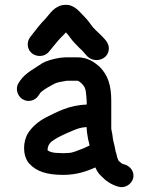

<svg xmlns="http://www.w3.org/2000/svg" viewBox="-20 -734 621 794"><path d="M192.9 -532.9C211.3 -555.3 223.9 -571.8 243.6 -590.4L252.7 -600.1C258.6 -593.6 264.3 -587.1 269.4 -579.5C281 -562.5 296.8 -548.1 308.9 -535.2C320.8 -525.6 329.2 -513.9 340.5 -501.5C362.2 -479.5 396 -481.6 415.4 -499.2C423.7 -507 429.3 -518 430.1 -531.1C431.6 -557.6 410.8 -573.9 400.5 -585.4C385.2 -601.6 367.8 -614.5 356.5 -631.5C343.5 -650.5 332.6 -661.7 317.2 -677.5C301.5 -693.7 280.5 -717 246.6 -714C203.7 -710.1 185.5 -675.1 168.1 -656.7C147.6 -636 132.6 -616.5 114.6 -593.1L104.6 -580.1C96.8 -569.9 93.6 -557.7 95.1 -544.6C100.3 -500.7 156.9 -489 182.3 -519.9ZM168.9 -247.9C139.3 -232 114.1 -211.3 96.2 -183.7C74.2 -148.5 72.7 -91.4 99.8 -58.7C130.7 -24 175.2 -10.8 242 -10.8C296.4 -10.8 337.3 -25.2 374.6 -41.5C379.8 -28.2 387.5 -15.7 398.4 -6.2C417.1 13.7 439.2 29.3 468.4 37.7C497.3 46.7 523 27.1 529.7 6.3C539.1 -21.9 518.6 -46.6 497.8 -52.9C488.2 -55.8 484.3 -56.5 478.9 -61.8C473 -67.5 469.3 -67.9 467.8 -75.3C462 -88.6 463.5 -93.7 457.8 -109.1C455.8 -118.8 454.9 -128.3 451.8 -138.3C447.8 -151.6 445.7 -167.4 444 -181.7C443.3 -187.9 440.1 -196.4 440.1 -204.2V-316.9C440.1 -380.4 426.7 -422.7 392.8 -456.9C370.1 -477.6 342.2 -497 299.6 -497H251.3L227.1 -494.9C201.6 -490.6 172.6 -483.3 153.5 -471.8C124.6 -451.1 86.5 -434.1 63.4 -400.7L57.3 -391.6C41.1 -366.4 53.5 -336.4 72.5 -324.2C97.1 -308.4 126.3 -318.9 138.8 -338.4L145.1 -347.7C146 -349.5 147.1 -351.1 150.4 -353.7C165.5 -366.7 185.6 -377.3 205.5 -388C215.2 -393.2 236.9 -397.1 255.5 -400H302.1C312.6 -395 323.4 -384.3 329.5 -373.6L333.4 -363C333.8 -361.1 334.7 -356 335.4 -351.5L337.5 -330.4C338.2 -324.7 338.5 -319.6 338.5 -314.8V-301.7C267.6 -299.6 216.3 -271.7 168.9 -247.9ZM242 -100.5C234.4 -100.5 226.6 -100.8 219 -101.5H218.6C203.3 -101.5 185.5 -104.7 176.5 -113.1C177.5 -135.5 188.3 -146.4 204.8 -156.7L221.6 -166.6C226.1 -169 231.6 -171.7 237.1 -174.3L256 -183.2C283.4 -194 303.9 -207 338.5 -208.4V-203C338.5 -188 342.5 -173.1 343.9 -161.2C344.9 -152.5 349.3 -143.5 350.1 -132.1L334.4 -124.7C330.2 -122.7 327.4 -121.5 321.3 -119C304.2 -113.5 282.2 -101.5 262.3 -101.5H261.8C256.3 -100.9 249.9 -100.5 242 -100.5Z"/></svg>

Font: HoneyBee
Style: Blk
Weight: 700
Foundry: Cannot Into Space Fonts
Version: Version 0.89